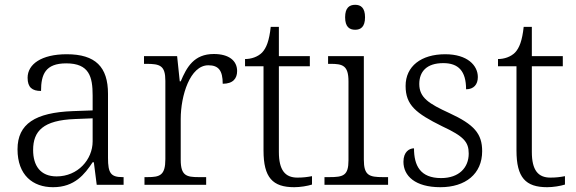

<svg xmlns="http://www.w3.org/2000/svg" viewBox="-20 -770 2399 800"><path d="M201 10C291 10 333 -44 366 -94H371L383 0H495V-32H491C442 -32 430 -48 430 -112V-379C430 -491 378 -544 258 -544C152 -544 95 -502 95 -446C95 -406 114 -391 151 -391C151 -460 169 -506 256 -506C352 -506 366 -450 366 -372V-310L283 -307C127 -301 53 -254 53 -148C53 -40 117 10 201 10ZM216 -35C148 -35 118 -80 118 -145C118 -224 160 -269 292 -274L366 -277V-181C366 -105 304 -35 216 -35Z M582 0H839V-32H808C757 -32 733 -38 733 -104V-274C733 -372 772 -498 848 -498C890 -498 908 -477 908 -421C951 -421 968 -443 968 -474C968 -517 934 -545 871 -545C788 -545 758 -490 733 -431H729L718 -536H580V-504H589C647 -504 669 -497 669 -433V-107C669 -39 646 -32 594 -32H582Z M1206 10C1231 10 1261 5 1280 -1V-36C1259 -32 1242 -30 1219 -30C1168 -30 1142 -61 1142 -137V-494H1271V-536H1142V-658H1108C1102 -601 1090 -570 1072 -551C1054 -533 1027 -524 1001 -524V-494H1078V-143C1078 -30 1116 10 1206 10Z M1460 -646C1483 -646 1501 -658 1501 -698C1501 -738 1483 -750 1460 -750C1436 -750 1418 -738 1418 -698C1418 -658 1436 -646 1460 -646ZM1332 0H1597V-32H1576C1518 -32 1496 -39 1496 -105V-536H1347V-504H1357C1408 -504 1432 -497 1432 -431V-102C1432 -38 1410 -32 1352 -32H1332Z M1815 10C1919 10 1989 -45 1989 -140C1989 -213 1956 -251 1852 -299C1767 -338 1727 -363 1727 -420C1727 -471 1757 -507 1827 -507C1890 -507 1922 -474 1922 -398C1954 -398 1971 -418 1971 -449C1971 -497 1928 -544 1835 -544C1735 -544 1670 -494 1670 -412C1670 -332 1713 -298 1822 -244C1912 -202 1933 -179 1933 -130C1933 -72 1893 -28 1818 -28C1731 -28 1705 -80 1705 -152C1686 -152 1661 -138 1661 -96C1661 -37 1710 10 1815 10Z M2260 10C2285 10 2315 5 2334 -1V-36C2313 -32 2296 -30 2273 -30C2222 -30 2196 -61 2196 -137V-494H2325V-536H2196V-658H2162C2156 -601 2144 -570 2126 -551C2108 -533 2081 -524 2055 -524V-494H2132V-143C2132 -30 2170 10 2260 10Z"/></svg>

Font: Noto Serif Devanagari Light
Style: Regular
Weight: 300
Designer: Universal Thirst, Indian Type Foundry and the Monotype Design Team
Foundry: Monotype Imaging Inc.
Version: Version 2.004